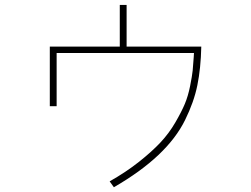

<svg xmlns="http://www.w3.org/2000/svg" viewBox="-20 -749 1040 796"><path d="M186.5 -308.6V-555.7H476.6V-728.5H504.9V-555.7H814.5Q812.5 -465.8 798.3 -396Q784.2 -326.2 747.1 -251Q710 -175.8 636.7 -106.4Q563.5 -37.1 452.1 27.3L434.6 2.9Q502 -35.2 556.2 -78.1Q610.4 -121.1 645.5 -158.7Q680.7 -196.3 706.5 -240.7Q732.4 -285.2 746.1 -317.9Q759.8 -350.6 768.1 -392.1Q776.4 -433.6 778.8 -456.5Q781.2 -479.5 783.2 -512.7Q784.2 -524.4 784.2 -529.3H214.8V-308.6Z"/></svg>

Font: Gothic A1 Thin
Style: Regular
Weight: 250
Designer: HanYang I&C Co.,Ltd.
Foundry: HanYang I&C Co.,Ltd.
Version: Version 2.50